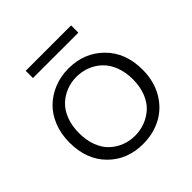

<svg xmlns="http://www.w3.org/2000/svg" viewBox="-186 -856 1015 1015"><g transform="rotate(-45 321.0 -348.5)"><path d="M594.2 -272.9Q594.2 -188 557.4 -123.5Q520.5 -59.1 458.3 -25.6Q396 7.8 318.8 7.8Q200.7 7.8 124.3 -68.8Q47.9 -145.5 47.9 -272.9Q47.9 -336.9 69.1 -390.1Q90.3 -443.4 127.2 -479Q164.1 -514.6 214.1 -534.4Q264.2 -554.2 320.8 -554.2Q439 -554.2 516.6 -476.8Q594.2 -399.4 594.2 -272.9ZM119.1 -272.9Q119.1 -218.3 135.7 -175.3Q152.3 -132.3 180.9 -106.2Q209.5 -80.1 244.6 -66.7Q279.8 -53.2 318.8 -53.2Q358.9 -53.2 394.8 -66.9Q430.7 -80.6 459.5 -106.7Q488.3 -132.8 505.1 -175.8Q522 -218.8 522 -272.9Q522 -326.2 505.4 -368.9Q488.8 -411.6 460.4 -438.5Q432.1 -465.3 396.2 -479.2Q360.4 -493.2 319.8 -493.2Q279.8 -493.2 244.1 -479.2Q208.5 -465.3 180.2 -438.7Q151.9 -412.1 135.5 -369.4Q119.1 -326.7 119.1 -272.9ZM152.8 -650.9V-705.1H492.2V-650.9Z"/></g></svg>

Font: PoppinsZ Light
Style: Regular
Weight: 300
Designer: Ninad Kale (Devanagari), Jonny Pinhorn (Latin)
Foundry: Indian Type Foundry
Version: Version 3.002;FEAKit 1.0